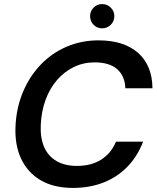

<svg xmlns="http://www.w3.org/2000/svg" viewBox="-20 -910 770 942"><path d="M338 12Q243 12 179 -26Q115 -64 83.5 -131.5Q52 -199 56 -289Q60 -380 92 -457Q124 -534 178.5 -591.5Q233 -649 306 -680.5Q379 -712 463 -712Q588 -712 657.5 -650.5Q727 -589 728 -477H595Q593 -537 555 -570.5Q517 -604 444 -604Q389 -604 342 -581Q295 -558 259.5 -517Q224 -476 203.5 -420Q183 -364 180 -298Q177 -234 196.5 -189Q216 -144 257 -120Q298 -96 357 -96Q429 -96 477.5 -127.5Q526 -159 549 -215H682Q655 -144 606 -93Q557 -42 489 -15Q421 12 338 12ZM481 -771Q456 -771 439 -788.5Q422 -806 422 -831Q422 -855 439 -872.5Q456 -890 481 -890Q506 -890 523.5 -872.5Q541 -855 541 -831Q541 -806 523.5 -788.5Q506 -771 481 -771Z"/></svg>

Font: DM Sans 28pt SemiBold
Style: Italic
Weight: 600
Italic angle: -10°
Version: Version 4.004;gftools[0.9.30]